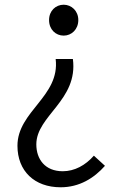

<svg xmlns="http://www.w3.org/2000/svg" viewBox="-20 -574 507 814"><path d="M237 220C317 220 379 181 425 129L378 86C342 127 296 152 246 152C171 152 134 101 134 38C134 -84 312 -149 289 -324H216C235 -165 54 -103 54 44C54 151 126 220 237 220ZM250 -423C283 -423 312 -449 312 -489C312 -528 283 -554 250 -554C216 -554 188 -528 188 -489C188 -449 216 -423 250 -423Z"/></svg>

Font: Noto Sans CJK JP DemiLight
Style: Regular
Weight: 350
Designer: Ryoko NISHIZUKA (kana & ideographs); Paul D. Hunt (Latin, Greek & Cyrillic); Wenlong ZHANG (bopomofo); Sandoll Communica
Foundry: Adobe Systems Incorporated
Version: Version 1.004;PS 1.004;hotconv 1.0.82;makeotf.lib2.5.63406